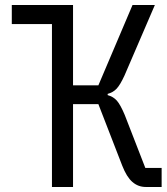

<svg xmlns="http://www.w3.org/2000/svg" viewBox="-20 -745 664 765"><path d="M27 -649V-725H271V-405H372L508 -725H597L476 -444Q459 -407 444.8 -391.8Q430.5 -376.5 409 -371V-366Q431.5 -360 445.8 -343.8Q460 -327.5 477 -287L559 -76H624V0H561Q530.5 0 507.5 -20Q484.5 -40 467 -85L372 -330H271V0H187V-649Z"/></svg>

Font: JuliaMono Light
Style: Regular
Weight: 300
Monospace: yes
Designer: cormullion
Foundry: corm
Version: Version 0.054; ttfautohint (v1.8.4)